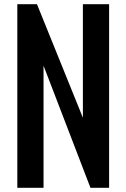

<svg xmlns="http://www.w3.org/2000/svg" viewBox="-20 -895 602 915"><path d="M411.1 0 187.5 -582V0H62.5V-875H156.2L375 -334V-875H500V0Z"/></svg>

Font: tigers
Style: Regular
Weight: 400
Designer: vernon adams
Foundry: vernon adams
Version: Version 1.2